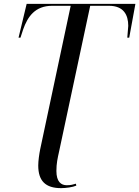

<svg xmlns="http://www.w3.org/2000/svg" viewBox="-20 -734 721 994"><path d="M296 240C322 240 357 235 375 227L373 217C358 221 348 225 326 225C296 225 272 207 272 151C272 112 278 86 286 50L447 -704H544C620 -704 644 -657 644 -600C644 -594 640 -550 639 -539H649L681 -714H118L76 -539H86L100 -582C123 -647 161 -704 250 -704H346L188 39C183 64 178 99 178 123C178 202 215 240 296 240Z"/></svg>

Font: Noto Serif Display
Style: Italic
Weight: 400
Italic angle: -12°
Designer: Monotype Design Team
Foundry: Monotype Imaging Inc.
Version: Version 2.009